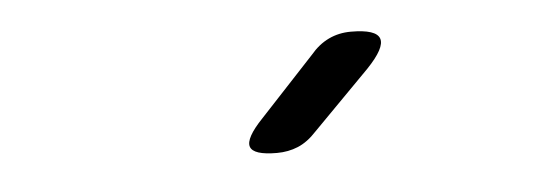

<svg xmlns="http://www.w3.org/2000/svg" viewBox="-27 -833 653 235"><g transform="rotate(-5 300.0 -715.0)"><path d="M355 -667Q344 -655 332 -650Q320 -645 306 -645Q277 -645 273.5 -655.5Q270 -666 292 -689L359 -761Q369 -773 381.5 -779Q394 -785 409 -785Q440 -785 444 -773.5Q448 -762 425 -738Z"/></g></svg>

Font: Maple Mono NL Light
Style: Italic
Weight: 300
Italic angle: -10°
Monospace: yes
Designer: subframe7536
Version: Version 7.000